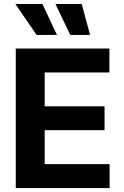

<svg xmlns="http://www.w3.org/2000/svg" viewBox="-20 -953 628 973"><path d="M59.9 -707H534.5V-585.8H206.4V-414.1H509.8V-293.3H206.4V-121.2H535.5V0H59.9ZM57.7 -932.8H195L268.6 -776H165.5ZM261 -932.8H394.1L436.5 -776H336Z"/></svg>

Font: Pretendard GOV Variable
Style: Regular
Weight: 400
Designer: Base glyphs from Inter by Rasmus Andersson; Hangul glyphs from Noto Sans CJK(Source Han Sans) by Jang Soo-young and Kang
Foundry: Kil Hyung-jin
Version: Version 1.307;Glyphs 3.2 (3192)